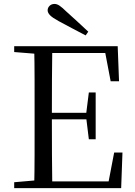

<svg xmlns="http://www.w3.org/2000/svg" viewBox="-20 -965 692 985"><path d="M432.8 -802.5 419.4 -783.4Q384.3 -801.8 349.5 -820.1Q314.7 -838.4 280.6 -856.9Q249.3 -873.9 236.8 -886.7Q224.4 -899.5 224.4 -912.4Q224.4 -925.2 234.3 -935Q244.2 -944.8 259.7 -944.8Q272.2 -944.8 285.3 -936Q298.5 -927.2 321.1 -905.1Q347.7 -881.7 376 -855.3Q404.2 -828.9 432.8 -802.5ZM52.8 0V-30.1L190.9 -42.1H202.2V0ZM155.3 0Q157.3 -83.6 157.4 -167.7Q157.5 -251.7 157.5 -336.8V-391.1Q157.5 -476.1 157.4 -560.4Q157.3 -644.8 155.3 -728H248.3Q247.1 -645.2 246.6 -559.4Q246.1 -473.5 246.1 -379.9V-357.6Q246.1 -257.3 246.6 -170.7Q247.1 -84.1 248.3 0ZM202.2 0V-34.3H576.6L532.4 -8.9L565.7 -182.5H608.3L601.6 0ZM202.2 -352.7V-386.4H442.5V-352.7ZM435.8 -250.4 422.2 -361.4V-382.4L435.8 -490.8H470.8V-250.4ZM52.8 -698V-728H202.2V-686.9H190.9ZM547.7 -548 514.8 -720.9 559.3 -693H202.2V-728H583.8L590.7 -548Z"/></svg>

Font: Noto Serif KR
Style: Regular
Weight: 200
Designer: Ryoko NISHIZUKA 西塚涼子 (kana & ideographs); Frank Grießhammer (Latin, Greek & Cyrillic); Wenlong ZHANG 张文龙 (bopomofo); San
Foundry: Adobe
Version: Version 2.001;hotconv 1.1.0;makeotfexe 2.6.0